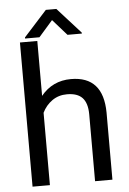

<svg xmlns="http://www.w3.org/2000/svg" viewBox="-60 -951 671 995"><g transform="rotate(-5 275.5 -453.5)"><path d="M158.7 -464.4Q218.8 -538.1 314.9 -538.1Q482.4 -538.1 483.9 -349.1V0H393.6V-349.6Q393.1 -406.7 367.4 -434.1Q341.8 -461.4 287.6 -461.4Q243.7 -461.4 210.4 -438Q177.2 -414.6 158.7 -376.5V0H68.4V-750H158.7ZM392.1 -772.9V-768.1H317.4L244.1 -851.1L171.4 -768.1H96.7V-773.9L216.8 -906.7H271.5Z"/></g></svg>

Font: Noboto
Style: Regular
Weight: 400
Designer: Google
Version: Version 2.001101; 2014